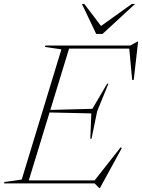

<svg xmlns="http://www.w3.org/2000/svg" viewBox="-60 -938 726 982"><path d="M254 -685.5 170 -698 172 -705H298L82.5 0H-39.5L-37.5 -7L51 -19.5ZM600.5 -696 623 -689.5H256L261 -705H606.5L644 -726H646.5L624 -529.5L616 -529ZM448 24 423.5 0H45.5L50.5 -15.5H445.5L418.5 -8.5L557 -184.5L563 -180.5L451 24ZM408 -228.5H402L407 -358L182 -363L186.5 -375.5L412.5 -381.5L488 -510H494.5L437 -369ZM631 -918 464.5 -764.5H432L359 -918H371L464.5 -795H442.5L614.5 -918Z"/></svg>

Font: Newsreader 60pt ExtraLight
Style: Italic
Weight: 250
Italic angle: -17°
Designer: Hugues Gentile
Foundry: Production Type
Version: Version 1.003